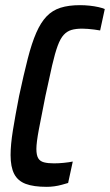

<svg xmlns="http://www.w3.org/2000/svg" viewBox="-20 -716 426 744"><path d="M161 8Q110 8 79.5 -3.5Q49 -15 35 -42Q21 -69 21 -115Q21 -155 30 -211Q39 -267 54 -344Q72 -428 87.5 -488.5Q103 -549 120.5 -589Q138 -629 160.5 -652.5Q183 -676 214.5 -686Q246 -696 290 -696Q309 -696 327.5 -694Q346 -692 361.5 -688.5Q377 -685 386 -681L368 -598Q357 -600 345 -601.5Q333 -603 321 -604Q309 -605 299 -605Q274 -605 257 -600Q240 -595 227 -581Q214 -567 203.5 -538.5Q193 -510 182 -462.5Q171 -415 156 -344Q140 -265 130.5 -214Q121 -163 121 -139Q121 -115 128 -103Q135 -91 150.5 -87Q166 -83 189 -83Q207 -83 227 -85Q247 -87 262 -90L244 -7Q234 -4 219.5 0Q205 4 190 6Q175 8 161 8Z"/></svg>

Font: Saira ExtraCondensed SemiBold
Style: Italic
Weight: 600
Width: 2
Italic angle: -12°
Designer: Hector Gatti with collaboration of the Omnibus-Type team
Foundry: Omnibus-Type
Version: Version 1.101